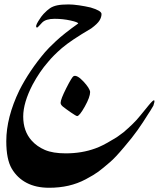

<svg xmlns="http://www.w3.org/2000/svg" viewBox="-20 -511 728 880"><path d="M147.9 -385.3Q140.6 -389.6 155.3 -413.6Q170.4 -438 179.2 -446.8Q196.3 -464.8 209.5 -473.6Q222.7 -482.4 242.4 -486.6Q262.2 -490.7 294.9 -490.7Q314 -490.7 342.5 -486.6Q371.1 -482.4 395.5 -476.6Q445.3 -461.9 445.3 -446.8Q445.3 -432.1 436 -417Q426.8 -401.9 398.4 -380.9Q303.7 -325.2 263.9 -290.8Q224.1 -256.3 200.7 -227.5Q161.6 -183.1 129.4 -123Q86.4 -40 86.4 22.9Q86.4 90.3 125 133.3Q149.4 160.6 186 176.3Q222.7 191.9 281.2 191.9Q355 191.9 416.5 169.4Q449.7 157.7 494.1 130.4Q518.6 117.2 546.9 94.7Q568.4 76.2 586.9 58.3Q605.5 40.5 623.5 18.1Q641.6 -4.4 661.6 -28.6Q681.6 -52.7 686 -51.3Q689 -49.8 687.5 -42.7Q686 -35.6 683.1 -26.9Q668.5 -1.5 659.2 11.7Q635.7 49.8 610.8 85Q585.9 120.1 549.8 162.1Q508.3 211.9 483.9 232.4Q451.2 260.7 430.7 275.9Q410.2 291 372.8 310.8Q335.4 330.6 293.9 340.1Q252.4 349.6 205.1 349.6Q145 349.6 102.1 327.1Q59.1 304.7 33.9 262Q8.8 219.2 8.8 136.2Q8.8 27.3 68.8 -97.2Q114.7 -187.5 186 -271.5Q199.2 -287.6 235.8 -322Q272.5 -356.4 338.4 -403.3Q338.4 -409.2 303.2 -417Q268.1 -424.8 230.5 -424.8Q190.4 -424.8 173.3 -407.7Q164.6 -398.9 157.7 -390.9Q150.9 -382.8 147.9 -385.3ZM257.8 -39.6Q257.8 -55.7 283.7 -106.9Q309.6 -158.2 317.4 -162.1Q333 -168.9 362.1 -137.9Q391.1 -106.9 393.1 -89.4Q393.1 -66.4 368.7 -22.7Q344.2 21 333.5 21Q329.1 21 304.7 4.2Q280.3 -12.7 268.1 -22.5Q257.8 -31.2 257.8 -39.6Z"/></svg>

Font: IranNastaliq
Style: Regular
Weight: 400
Designer: Hossein Zahedi
Version: Version 1.5